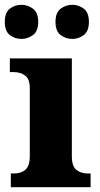

<svg xmlns="http://www.w3.org/2000/svg" viewBox="-31 -779 416 799"><path d="M14 0V-57H26Q56 -57 74.5 -72.5Q93 -88 93 -130V-412Q93 -450 73.5 -464.5Q54 -479 26 -479H10V-536H268V-128Q268 -87 287 -72Q306 -57 335 -57H346V0ZM270 -617Q243 -617 221.5 -633Q200 -649 200 -688Q200 -727 221.5 -743Q243 -759 270 -759Q296 -759 317.5 -743Q339 -727 339 -688Q339 -649 317.5 -633Q296 -617 270 -617ZM58 -617Q31 -617 10 -633Q-11 -649 -11 -688Q-11 -727 10 -743Q31 -759 58 -759Q84 -759 106 -743Q128 -727 128 -688Q128 -649 106 -633Q84 -617 58 -617Z"/></svg>

Font: Noto Serif Devanagari ExtraBold
Style: Regular
Weight: 800
Designer: Universal Thirst, Indian Type Foundry and the Monotype Design Team
Foundry: Monotype Imaging Inc.
Version: Version 2.004; ttfautohint (v1.8.4.7-5d5b)